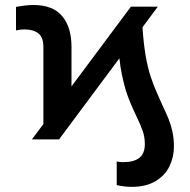

<svg xmlns="http://www.w3.org/2000/svg" viewBox="-20 -557 759 767"><path d="M107.4 0 153.3 -61.5V-370.1Q153.3 -407.7 133.3 -423.6Q113.3 -439.5 78.1 -439.5Q59.6 -439.5 43.9 -435.5V-529.3Q58.1 -532.2 77.9 -534.7Q97.7 -537.1 112.3 -537.1Q191.9 -537.1 228.8 -492.2Q265.6 -447.3 265.6 -370.1V-211.9L502.9 -530.3H610.4L549.3 -448.2Q557.1 -323.2 583 -248Q591.8 -221.2 604 -192.9Q616.2 -164.6 627 -140.6Q643.6 -106 653.1 -82.5Q662.6 -59.1 668.7 -31.5Q674.8 -3.9 674.8 28.3Q674.8 70.3 657.2 106.9Q639.6 143.6 601.6 166.5Q563.5 189.5 505.9 189.5Q479 189.5 446.3 182.6V87.9Q458 90.8 470.7 90.8Q515.6 90.8 537.1 73.2Q558.6 55.7 558.6 18.6Q558.6 -8.8 550.3 -33.2Q542 -57.6 524.4 -93.8Q498 -148.4 482.4 -196.3Q473.6 -227.1 467.3 -257.1Q460.9 -287.1 457 -324.2L215.8 0Z"/></svg>

Font: Pretendard GOV SemiBold
Style: Regular
Weight: 600
Designer: Base glyphs from Inter by Rasmus Andersson; Hangeul glyphs from Noto Sans CJK(Source Han Sans) by Jang Soo-young and Kan
Foundry: Kil Hyung-jin
Version: Version 1.309